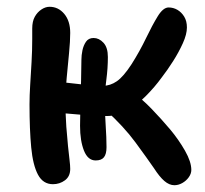

<svg xmlns="http://www.w3.org/2000/svg" viewBox="-20 -533 605 566"><path d="M295 -191Q262 -191 222.5 -194.5Q183 -198 134 -202V-293Q182 -289 218.5 -284.5Q255 -280 283 -280Q305 -280 324.5 -293.5Q344 -307 368 -344Q392 -382 410.5 -420.5Q429 -459 445 -485Q461 -511 477 -511Q491 -511 503 -504Q515 -497 523 -484Q531 -471 531 -452Q531 -432 519 -405.5Q507 -379 490.5 -353Q474 -327 457 -305Q436 -276 409.5 -249.5Q383 -223 354 -207Q325 -191 295 -191ZM136 10Q107 10 92 -18Q77 -46 72 -98.5Q67 -151 67 -225Q67 -251 69 -283Q71 -315 73 -349.5Q75 -384 75 -418Q75 -425 75 -433.5Q75 -442 75 -449Q75 -470 82.5 -483.5Q90 -497 102 -505Q114 -513 126 -513Q152 -513 169.5 -492Q187 -471 187 -436Q187 -412 183.5 -376Q180 -340 176.5 -302.5Q173 -265 173 -237Q173 -193 175.5 -159.5Q178 -126 180.5 -102Q183 -78 185 -61.5Q187 -45 187 -35Q187 -13 171.5 -1.5Q156 10 136 10ZM262 -60Q239 -60 227.5 -89Q216 -118 216 -162Q216 -189 217 -224.5Q218 -260 219 -296Q220 -332 220 -357Q220 -370 223 -384.5Q226 -399 233.5 -410Q241 -421 256 -421Q272 -421 285 -407Q298 -393 298 -365Q298 -332 293.5 -298Q289 -264 289 -235Q289 -201 291.5 -164Q294 -127 294 -99Q294 -79 286.5 -69.5Q279 -60 262 -60ZM494 13Q479 13 464.5 0.5Q450 -12 434 -37Q414 -66 379.5 -113Q345 -160 291 -209L369 -263Q399 -241 427 -212Q455 -183 482 -151Q507 -121 525.5 -88.5Q544 -56 544 -32Q544 -21 536.5 -10.5Q529 0 517.5 6.5Q506 13 494 13Z"/></svg>

Font: Shantell Sans Medium
Style: Regular
Weight: 500
Designer: Stephen Nixon, Anya Danilova, Shantell Martin
Foundry: Arrow Type
Version: Version 1.011;[c5ecc13dd]